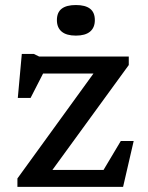

<svg xmlns="http://www.w3.org/2000/svg" viewBox="-20 -724 572 744"><path d="M47.5 0V-32.5L371.5 -479.5L398.5 -439H88L173 -490L98.5 -344.5H49L64.5 -515H111L131.5 -505H479V-472L152.5 -23.5L135 -65.5H407L353.5 -19L448 -177.5H498L457 0ZM274 -586Q237.5 -586 219 -601.5Q200.5 -617 200.5 -646Q200.5 -676 219 -690.2Q237.5 -704.5 274 -704.5Q310.5 -704.5 329 -690.2Q347.5 -676 347.5 -646Q347.5 -617 329 -601.5Q310.5 -586 274 -586Z"/></svg>

Font: Newsreader 7pt
Style: Regular
Weight: 400
Designer: Hugues Gentile
Foundry: Production Type
Version: Version 1.003